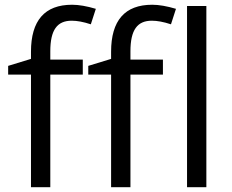

<svg xmlns="http://www.w3.org/2000/svg" viewBox="-20 -785 972 805"><path d="M190.9 -535.2H327.1V-472.2H190.9V0H109.9V-472.2H14.2V-508.8L109.9 -538.1V-567.9C109.9 -699.2 167.5 -765.1 282.2 -765.1C310.5 -765.1 343.8 -759.3 381.8 -748L360.8 -683.1C329.6 -693.4 302.7 -698.2 280.8 -698.2C219.7 -698.2 190.9 -659.7 190.9 -569.8ZM526.9 -535.2H663.1V-472.2H526.9V0H445.8V-472.2H350.1V-508.8L445.8 -538.1V-567.9C445.8 -699.2 503.4 -765.1 618.2 -765.1C646.5 -765.1 679.7 -759.3 717.8 -748L696.8 -683.1C665.5 -693.4 638.7 -698.2 616.7 -698.2C555.7 -698.2 526.9 -659.7 526.9 -569.8ZM764.2 -759.8H845.2V0H764.2Z"/></svg>

Font: OpenSansEmoji
Style: Regular
Weight: 400
Foundry: MorbZ
Version: Version 1.000;PS 001.000;hotconv 1.0.70;makeotf.lib2.5.58329